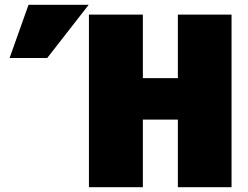

<svg xmlns="http://www.w3.org/2000/svg" viewBox="-20 -766 1036 801"><path d="M722 -440V-705H946V15H722V-267H576V15H351V-705H576V-440ZM177 -524H20L99 -746H350Z"/></svg>

Font: Repo
Style: ExtraBlack
Weight: 1000
Designer: Stefan Peev
Foundry: Context Ltd
Version: Version 001.000